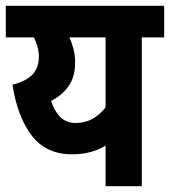

<svg xmlns="http://www.w3.org/2000/svg" viewBox="-20 -642 586 662"><path d="M546 -622V-513H469V0H344V-140Q296 -110 228 -110Q139 -110 89.5 -174.5Q40 -239 23 -350Q70 -362 92 -385Q114 -408 114 -448Q114 -465 109 -482Q104 -499 97 -513H0V-622ZM156 -294Q168 -258 188.5 -238Q209 -218 240 -218Q273 -218 298.5 -232Q324 -246 344 -272V-513H219Q228 -494 233.5 -472.5Q239 -451 239 -427Q239 -377 216.5 -345Q194 -313 156 -294Z"/></svg>

Font: Noto Sans Condensed
Style: Bold
Weight: 700
Width: 3
Designer: Monotype Design Team
Foundry: Monotype Imaging Inc.
Version: Version 2.013; ttfautohint (v1.8.4.7-5d5b)